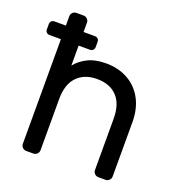

<svg xmlns="http://www.w3.org/2000/svg" viewBox="-134 -819 869 928"><g transform="rotate(20 301.0 -355.0)"><path d="M510 0H473Q462 0 454 -8Q446 -16 446 -27V-291Q446 -366 409 -405Q372 -444 306 -444Q241 -444 203.5 -405Q166 -366 166 -291V-27Q166 -16 158 -8Q150 0 139 0H102Q91 0 83 -8Q75 -16 75 -27V-565H17Q7 -565 1 -571Q-5 -577 -5 -587V-613Q-5 -623 1 -629Q7 -635 17 -635H75V-683Q75 -694 83 -702Q91 -710 102 -710H139Q150 -710 158 -702Q166 -694 166 -683V-635H224Q234 -635 240 -629Q246 -623 246 -613V-587Q246 -577 240 -571Q234 -565 224 -565H166V-462Q188 -491 226.5 -510.5Q265 -530 321 -530Q384 -530 433 -503Q482 -476 509.5 -425.5Q537 -375 537 -306V-27Q537 -16 529 -8Q521 0 510 0Z"/></g></svg>

Font: Hezaedrus
Style: Regular
Weight: 400
Designer: Hubert & Fischer
Foundry: Hubert & Fischer
Version: Version 1.10;September 3, 2019;FontCreator 11.5.0.2425 64-bi